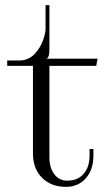

<svg xmlns="http://www.w3.org/2000/svg" viewBox="-20 -719 422 746"><path d="M108 -122V-463H8V-484H56Q74 -484 89.8 -491.5Q105.5 -499 116.1 -510.9Q126.8 -522.8 135 -536.6Q143.2 -550.5 147.9 -564.6Q152.5 -578.8 154.8 -589.2Q157 -599.8 157 -606V-699H172V-527Q172 -496.2 162 -492V-491H359L354 -463H172V-108Q172 -67 191 -42Q210 -17 241 -17Q282 -17 305 -43.6Q328 -70.2 328 -115V-140H343V-115Q343 -60 313.6 -26.5Q284.2 7 236 7Q178.5 7 143.2 -28.5Q108 -64 108 -122Z"/></svg>

Font: FogtwoNo5
Style: Regular
Weight: 400
Designer: gluk (gluksza@wp.pl)
Foundry: gluk (gluksza@wp.pl)
Version: Version 0.87